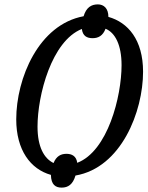

<svg xmlns="http://www.w3.org/2000/svg" viewBox="-20 -794 676 875"><path d="M261 61C290 61 312 47 324 6C533 -30 632 -286 632 -467C632 -613 563 -692 474 -717C474 -756 453 -774 426 -774C396 -774 373 -760 361 -720C156 -682 54 -437 54 -250C54 -110 119 -23 212 3C213 48 233 61 261 61ZM224 -51C181 -72 151 -124 151 -217C151 -360 215 -607 353 -662C357 -630 376 -620 402 -620C428 -620 449 -631 461 -663C505 -645 534 -589 534 -497C534 -354 471 -105 332 -52C328 -83 307 -93 283 -93C258 -93 237 -83 224 -51Z"/></svg>

Font: Noto Serif ExtraCondensed
Style: Italic
Weight: 400
Width: 2
Italic angle: -12°
Designer: Monotype Design Team
Foundry: Monotype Imaging Inc.
Version: Version 2.014